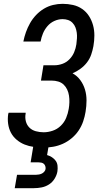

<svg xmlns="http://www.w3.org/2000/svg" viewBox="-20 -763 540 1003"><path d="M208 8Q182 8 156.5 4.5Q131 1 108.5 -8Q86 -17 67 -33Q48 -49 37 -70Q26 -91 22.5 -116.5Q19 -142 23 -168Q24 -169 24 -170.5Q24 -172 25 -174H114Q114 -173 114 -172Q114 -171 114 -170Q110 -149 115 -129.5Q120 -110 133.5 -96.5Q147 -83 167 -77.5Q187 -72 208 -72Q231 -72 255 -80Q279 -88 297.5 -106Q316 -124 325.5 -147Q335 -170 339 -194Q342 -211 342.5 -228.5Q343 -246 340.5 -263Q338 -280 331 -295Q324 -310 312.5 -321Q301 -332 284.5 -337Q268 -342 250 -342H194L207 -422H264Q285 -422 306 -429.5Q327 -437 343 -453.5Q359 -470 367.5 -490.5Q376 -511 379 -532Q381 -548 382 -563Q383 -578 381 -592.5Q379 -607 374 -620Q369 -633 359 -643.5Q349 -654 335.5 -658.5Q322 -663 307 -663Q285 -663 264 -653.5Q243 -644 228 -626.5Q213 -609 204.5 -588.5Q196 -568 192 -546H102Q107 -571 115.5 -595Q124 -619 137 -642Q150 -665 168.5 -684.5Q187 -704 209.5 -717.5Q232 -731 257 -737Q282 -743 307 -743Q335 -743 361.5 -737Q388 -731 409.5 -716Q431 -701 445 -679Q459 -657 466 -631.5Q473 -606 473 -578Q473 -550 468 -522Q464 -500 456.5 -478Q449 -456 434.5 -437Q420 -418 400 -403.5Q380 -389 359 -380Q383 -367 399.5 -344.5Q416 -322 424 -295Q432 -268 432 -238.5Q432 -209 427 -179Q423 -154 414.5 -129Q406 -104 391 -81.5Q376 -59 354.5 -41Q333 -23 308.5 -12Q284 -1 258.5 3.5Q233 8 208 8ZM57 220 69 150H169Q176 150 184 148.5Q192 147 199 143.5Q206 140 211.5 133.5Q217 127 218 120Q219 112 216.5 104.5Q214 97 208.5 92.5Q203 88 195.5 86.5Q188 85 180 85H140L154 0H234L226 47Q240 51 251.5 58.5Q263 66 271 77Q279 88 280.5 102.5Q282 117 280 132Q277 151 265.5 170Q254 189 236 200.5Q218 212 197.5 216Q177 220 157 220Z"/></svg>

Font: Iosevka SS04 Medium
Style: Italic
Weight: 500
Italic angle: -9°
Monospace: yes
Designer: Belleve Invis
Foundry: Belleve Invis
Version: Version 19.0.0; ttfautohint (v1.8.4)